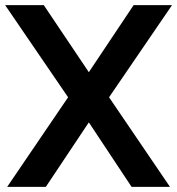

<svg xmlns="http://www.w3.org/2000/svg" viewBox="-23 -730 692 750"><path d="M148 -710 324 -448 499 -710H649L403 -350L641 0H491L324 -252L156 0H5L243 -350L-3 -710Z"/></svg>

Font: Raleway Thin
Style: Bold
Weight: 700
Version: Version 4.026